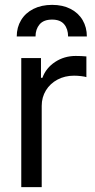

<svg xmlns="http://www.w3.org/2000/svg" viewBox="-20 -769 390 789"><path d="M67.4 -530.3H148.4V-449.2H154.3Q168.9 -489.7 206.5 -514.4Q244.1 -539.1 291 -539.1Q315.4 -539.1 335 -537.1V-452.1Q329.6 -454.1 314.2 -456.1Q298.8 -458 284.2 -458Q246.6 -458 216.3 -441.9Q186 -425.8 168.7 -397.5Q151.4 -369.1 151.4 -334V0H67.4ZM194.3 -749Q237.8 -749 270 -732.4Q302.2 -715.8 319.6 -686.3Q336.9 -656.7 336.9 -619.1H259.8Q259.8 -649.9 243.7 -669.2Q227.5 -688.5 194.3 -688.5Q159.2 -688.5 142.6 -668.7Q126 -648.9 126 -619.1H48.8Q48.8 -656.7 66.7 -686.3Q84.5 -715.8 117.4 -732.4Q150.4 -749 194.3 -749Z"/></svg>

Font: Pretendard GOV
Style: Regular
Weight: 400
Designer: Base glyphs from Inter by Rasmus Andersson; Hangeul glyphs from Noto Sans CJK(Source Han Sans) by Jang Soo-young and Kan
Foundry: Kil Hyung-jin
Version: Version 1.309